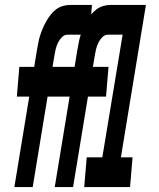

<svg xmlns="http://www.w3.org/2000/svg" viewBox="-20 -755 640 775"><path d="M38 0 98 -365H48L58 -485H118L129 -552Q132 -567 134.5 -581.5Q137 -596 141.5 -610.5Q146 -625 152 -639Q158 -653 166 -667.5Q174 -682 183.5 -694.5Q193 -707 205.5 -716.5Q218 -726 232.5 -730.5Q247 -735 262 -735H351L342 -615H253Q240 -615 230 -605Q220 -595 214 -582.5Q208 -570 205 -557.5Q202 -545 200 -533L192 -485H305L295 -365H172L112 0ZM201 0 261 -365H211L221 -485H281L292 -552Q295 -567 297.5 -581.5Q300 -596 304.5 -610.5Q309 -625 315 -639Q321 -653 329 -667.5Q337 -682 346.5 -694.5Q356 -707 368.5 -716.5Q381 -726 395.5 -730.5Q410 -735 425 -735H514L505 -615H416Q403 -615 393 -605Q383 -595 377 -582.5Q371 -570 368 -557.5Q365 -545 363 -533L355 -485H418L408 -365H335L275 0ZM320 0 330 -120H393L475 -615H428L437 -735H569L468 -120H515L505 0Z"/></svg>

Font: Iosevka Heavy Extended Oblique
Style: Regular
Weight: 900
Width: 7
Italic angle: -9°
Monospace: yes
Designer: Belleve Invis
Foundry: Belleve Invis
Version: Version 32.5.0; ttfautohint (v1.8.4)